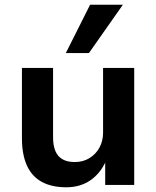

<svg xmlns="http://www.w3.org/2000/svg" viewBox="-20 -784 663 814"><path d="M261 10Q199 10 157 -13Q115 -36 94 -82.5Q73 -129 73 -198V-496H205V-201Q205 -168 214.5 -144.5Q224 -121 244.5 -109Q265 -97 297 -97Q332 -97 359 -113.5Q386 -130 401.5 -158Q417 -186 417 -222V-496H549V0H426V-103H430Q406 -49 363 -19.5Q320 10 261 10ZM259 -559 362 -764H501L357 -559Z"/></svg>

Font: Nunito Sans 9pt
Style: Bold
Weight: 700
Version: Version 3.101;gftools[0.9.27]